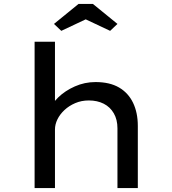

<svg xmlns="http://www.w3.org/2000/svg" viewBox="-20 -951 870 971"><path d="M155 0V-740H258V-395L229 -388Q240 -425 274.5 -458.5Q309 -492 358.5 -514Q408 -536 463 -536Q535 -536 582 -508.5Q629 -481 653 -431Q677 -381 677 -314V0H574V-302Q574 -346 555.5 -378Q537 -410 504.5 -426.5Q472 -443 429 -443Q392 -443 360.5 -429.5Q329 -416 306 -394.5Q283 -373 270.5 -347.5Q258 -322 258 -296V0H207Q187 0 174 0Q161 0 155 0ZM290 -795 253 -830 377 -931H450L574 -830L537 -795L399 -860H428Z"/></svg>

Font: Lexend Giga
Style: Regular
Weight: 400
Designer: Bonnie Shaver-Troup, Thomas Jockin
Foundry: Lexend
Version: Version 1.007